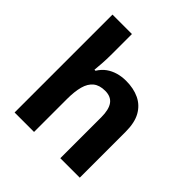

<svg xmlns="http://www.w3.org/2000/svg" viewBox="-202 -907 1054 1054"><g transform="rotate(45 325.0 -380.0)"><path d="M224 -607Q224 -563 221.5 -529.5Q219 -496 217 -476H225Q243 -505 267 -522Q291 -539 320.5 -547.5Q350 -556 383 -556Q442 -556 486 -535Q530 -514 554.5 -470.5Q579 -427 579 -356V0H428V-318Q428 -377.5 406.9 -406.7Q385.8 -436 340.7 -436Q297 -436 271.4 -415.2Q245.8 -394.4 234.9 -354.2Q224 -314.1 224 -255.9V0H73V-760H224Z"/></g></svg>

Font: Noto Sans Lao UI
Style: Regular
Weight: 400
Designer: Monotype Design Team
Foundry: Monotype Imaging Inc.
Version: Version 2.000